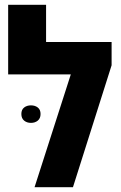

<svg xmlns="http://www.w3.org/2000/svg" viewBox="-20 -780 503 800"><path d="M172 -605H445V-508L284 0H124L275 -470H14V-760H172ZM69 -305Q69 -323 80.5 -332Q92 -341 109 -341Q126 -341 137.5 -332Q149 -323 149 -305Q149 -287 137.5 -277.5Q126 -268 109 -268Q92 -268 80.5 -277.5Q69 -287 69 -305Z"/></svg>

Font: Noto Sans Hebrew Condensed ExtraBold
Style: Regular
Weight: 800
Width: 3
Designer: Monotype Design Team
Foundry: Monotype Imaging Inc.
Version: Version 2.004; ttfautohint (v1.8.4.7-5d5b)